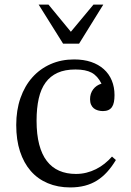

<svg xmlns="http://www.w3.org/2000/svg" viewBox="-20 -810 571 840"><path d="M304 -550Q248 -550 201.5 -529.5Q155 -509 121.5 -471.5Q88 -434 69.5 -381Q51 -328 51 -263Q51 -198 67.5 -147.5Q84 -97 114.5 -62Q145 -27 189 -8.5Q233 10 287 10Q322 10 351 2.5Q380 -5 404 -20Q428 -35 448.5 -57.5Q469 -80 487 -110L470 -125Q455 -108 437.5 -94Q420 -80 400 -70Q380 -60 358 -54.5Q336 -49 312 -49Q271 -49 239 -63Q207 -77 185 -105.5Q163 -134 151.5 -178Q140 -222 140 -282Q140 -337 149.5 -379Q159 -421 179.5 -449Q200 -477 232 -491.5Q264 -506 310 -506Q355 -506 381 -492Q407 -478 424 -444Q401 -437 387.5 -419Q374 -401 374 -376Q374 -362 378.5 -352Q383 -342 390.5 -336Q398 -330 408.5 -327Q419 -324 430 -324Q444 -324 454 -328.5Q464 -333 470 -342Q476 -351 478.5 -364Q481 -377 481 -394Q481 -429 469 -458Q457 -487 434 -507.5Q411 -528 378.5 -539Q346 -550 304 -550ZM149 -790 256 -619H326L432 -790H389L290 -671L192 -790Z"/></svg>

Font: GradeGX
Style: Regular
Weight: 100
Width: 1
Designer: Adam Twardoch
Foundry: Adam Twardoch
Version: Version 2.002; DEVELOPMENT